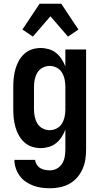

<svg xmlns="http://www.w3.org/2000/svg" viewBox="-20 -785 540 1028"><path d="M248 223Q225 223 202.5 220Q180 217 158.5 209Q137 201 118 188Q99 175 85.5 156.5Q72 138 64.5 115.5Q57 93 57 71H168Q169 84 176.5 96Q184 108 195.5 115Q207 122 220.5 124.5Q234 127 248 127Q268 127 285.5 117Q303 107 313 90.5Q323 74 326.5 54.5Q330 35 330 15V-91Q322 -70 310 -51.5Q298 -33 281 -19Q264 -5 242 1.5Q220 8 198 8Q174 8 151 0.5Q128 -7 110 -23.5Q92 -40 80.5 -61Q69 -82 62.5 -105Q56 -128 53.5 -152Q51 -176 51 -200V-320Q51 -344 53.5 -368Q56 -392 62.5 -415Q69 -438 80.5 -459Q92 -480 110 -496.5Q128 -513 151 -520.5Q174 -528 198 -528Q220 -528 242 -521.5Q264 -515 281 -501Q298 -487 310 -468.5Q322 -450 330 -429V-520H441V15Q441 42 437 68.5Q433 95 422 120Q411 145 393 165.5Q375 186 351.5 199Q328 212 301.5 217.5Q275 223 248 223ZM246 -88Q266 -88 284 -97.5Q302 -107 312 -124Q322 -141 326 -160.5Q330 -180 330 -200V-320Q330 -340 326 -359.5Q322 -379 312 -396Q302 -413 284 -422.5Q266 -432 246 -432Q226 -432 208 -422.5Q190 -413 180 -396Q170 -379 166 -359.5Q162 -340 162 -320V-200Q162 -180 166 -160.5Q170 -141 180 -124Q190 -107 208 -97.5Q226 -88 246 -88ZM156 -589 100 -627 192 -765H308L369 -673L400 -627L344 -589L250 -698Z"/></svg>

Font: Iosevka Fixed
Style: Bold
Weight: 700
Monospace: yes
Designer: Belleve Invis
Foundry: Belleve Invis
Version: Version 32.3.0